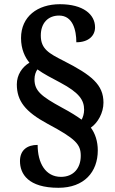

<svg xmlns="http://www.w3.org/2000/svg" viewBox="-20 -780 547 913"><path d="M258 113C380 113 445 38 445 -65C445 -107 433 -145 412 -173C445 -196 472 -243 472 -292C472 -377 416 -423 282 -491C213 -526 174 -547 174 -611C174 -671 209 -706 261 -706C326 -706 343 -637 343 -579C401 -579 432 -610 432 -650C432 -712 375 -760 265 -760C158 -760 80 -701 80 -599C80 -546 99 -507 120 -482C85 -461 60 -424 60 -379C60 -300 100 -249 205 -192C342 -119 364 -93 364 -39C364 20 329 61 270 61C196 61 159 -5 159 -91C109 -91 75 -66 75 -14C75 47 114 113 258 113ZM368 -211C346 -227 318 -245 275 -268C176 -322 144 -348 144 -403C144 -422 150 -439 158 -450C188 -428 226 -409 267 -387C357 -339 380 -304 380 -258C380 -239 374 -221 368 -211Z"/></svg>

Font: Noto Serif Myanmar SemiCondensed
Style: Bold
Weight: 700
Width: 4
Designer: Ben Mitchell and the Monotype Design Team
Foundry: Monotype Imaging Inc.
Version: Version 2.106